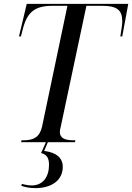

<svg xmlns="http://www.w3.org/2000/svg" viewBox="-20 -734 682 991"><path d="M89 0H217L192 56C223 63 233 84 233 117C233 177 203 223 144 223C128 223 110 220 93 215L90 225C110 232 131 237 163 237C243 237 304 199 304 127C304 82 272 53 208 45L227 0H367L369 -10H358C313 -10 289 -22 289 -53C289 -61 291 -70 294 -82L426 -704H508C582 -704 611 -683 611 -625C611 -609 608 -587 601 -546H611L642 -714H118L78 -546H88L98 -585C121 -673 161 -704 251 -704H328L197 -80C185 -27 154 -10 103 -10H91Z"/></svg>

Font: Noto Serif Display SemiCondensed
Style: Italic
Weight: 400
Width: 4
Italic angle: -12°
Designer: Monotype Design Team
Foundry: Monotype Imaging Inc.
Version: Version 2.009